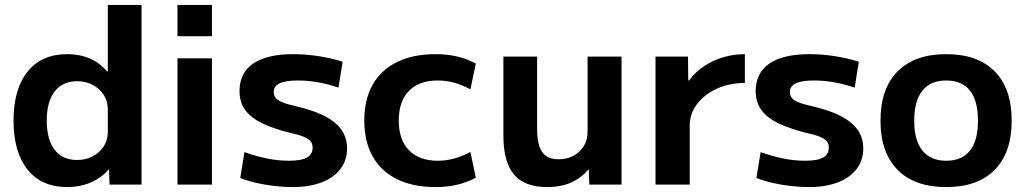

<svg xmlns="http://www.w3.org/2000/svg" viewBox="-20 -750 4165 780"><path d="M253 10Q149 10 92 -61Q35 -132 35 -260Q35 -388 92 -459Q149 -530 253 -530Q304 -530 344.5 -512.5Q385 -495 416 -459H418V-730H555V0H425L423 -61H421Q390 -26 347 -8Q304 10 253 10ZM293 -100Q329 -100 357 -115Q385 -130 401.5 -155.5Q418 -181 418 -214V-306Q418 -339 401.5 -364.5Q385 -390 357 -405Q329 -420 293 -420Q234 -420 202 -378.5Q170 -337 170 -260Q170 -183 202 -141.5Q234 -100 293 -100Z M701 -603V-730H841V-603ZM701 0V-513H841V0Z M1169 10Q1134 10 1094.5 5.5Q1055 1 1019 -7.5Q983 -16 956 -27L973 -132Q1021 -115 1065.5 -106Q1110 -97 1154 -97Q1204 -97 1227 -110Q1250 -123 1250 -150Q1250 -166 1242 -176Q1234 -186 1213.5 -194.5Q1193 -203 1156 -211Q1092 -227 1046.5 -248.5Q1001 -270 977 -302Q953 -334 953 -380Q953 -454 1009 -492Q1065 -530 1172 -530Q1221 -530 1273.5 -522Q1326 -514 1372 -499L1355 -394Q1311 -409 1270 -416Q1229 -423 1190 -423Q1140 -423 1116 -411.5Q1092 -400 1092 -376Q1092 -362 1100 -352Q1108 -342 1128 -334Q1148 -326 1184 -318Q1231 -307 1269 -292Q1307 -277 1334 -256.5Q1361 -236 1375.5 -209Q1390 -182 1390 -147Q1390 -99 1363 -63.5Q1336 -28 1286.5 -9Q1237 10 1169 10Z M1749 10Q1658 10 1593 -22Q1528 -54 1494 -114.5Q1460 -175 1460 -260Q1460 -346 1494 -406Q1528 -466 1593 -498Q1658 -530 1749 -530Q1795 -530 1835 -521Q1875 -512 1913 -492L1891 -387Q1856 -406 1823.5 -414.5Q1791 -423 1759 -423Q1683 -423 1641.5 -381Q1600 -339 1600 -260Q1600 -182 1641.5 -139.5Q1683 -97 1759 -97Q1791 -97 1823.5 -105.5Q1856 -114 1891 -133L1913 -28Q1875 -8 1835 1Q1795 10 1749 10Z M2203 10Q2111 10 2068 -41Q2025 -92 2025 -200V-520H2162V-227Q2162 -162 2182.5 -132.5Q2203 -103 2249 -103Q2284 -103 2310.5 -117.5Q2337 -132 2352 -157Q2367 -182 2367 -214V-520H2505V0H2374L2372 -61H2370Q2339 -25 2298 -7.5Q2257 10 2203 10Z M2643 0V-520H2775L2776 -423H2779Q2805 -458 2840.5 -481.5Q2876 -505 2918.5 -517.5Q2961 -530 3006 -530V-413Q2944 -413 2893 -390Q2842 -367 2812 -327.5Q2782 -288 2782 -240V0Z M3266 10Q3231 10 3191.5 5.5Q3152 1 3116 -7.5Q3080 -16 3053 -27L3070 -132Q3118 -115 3162.5 -106Q3207 -97 3251 -97Q3301 -97 3324 -110Q3347 -123 3347 -150Q3347 -166 3339 -176Q3331 -186 3310.5 -194.5Q3290 -203 3253 -211Q3189 -227 3143.5 -248.5Q3098 -270 3074 -302Q3050 -334 3050 -380Q3050 -454 3106 -492Q3162 -530 3269 -530Q3318 -530 3370.5 -522Q3423 -514 3469 -499L3452 -394Q3408 -409 3367 -416Q3326 -423 3287 -423Q3237 -423 3213 -411.5Q3189 -400 3189 -376Q3189 -362 3197 -352Q3205 -342 3225 -334Q3245 -326 3281 -318Q3328 -307 3366 -292Q3404 -277 3431 -256.5Q3458 -236 3472.5 -209Q3487 -182 3487 -147Q3487 -99 3460 -63.5Q3433 -28 3383.5 -9Q3334 10 3266 10Z M3824 10Q3696 10 3626.5 -60Q3557 -130 3557 -260Q3557 -390 3626.5 -460Q3696 -530 3824 -530Q3952 -530 4021 -460Q4090 -390 4090 -260Q4090 -130 4021 -60Q3952 10 3824 10ZM3824 -97Q3888 -97 3920.5 -138Q3953 -179 3953 -260Q3953 -341 3920.5 -382Q3888 -423 3824 -423Q3761 -423 3727.5 -382Q3694 -341 3694 -260Q3694 -179 3727.5 -138Q3761 -97 3824 -97Z"/></svg>

Font: M PLUS 1 Thin
Style: Bold
Weight: 700
Version: Version 1.001